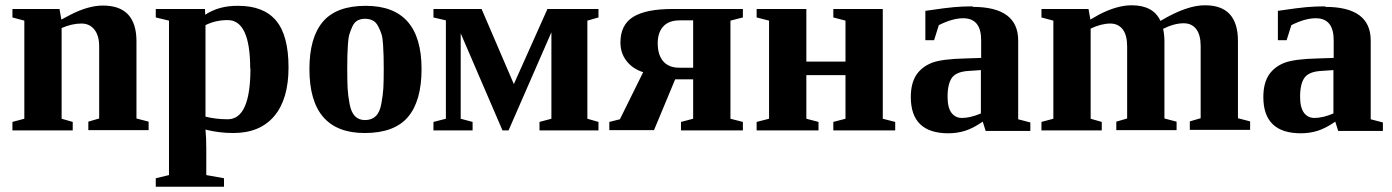

<svg xmlns="http://www.w3.org/2000/svg" viewBox="-20 -493 5264 726"><path d="M212 -419 246 -437Q314 -472 369 -472Q496 -472 496 -337V-45L542 -33V-1H314V-33L355 -45V-318Q355 -358 337 -381Q319 -404 288 -404Q252 -404 213 -387V-44L255 -32V0H27V-32L72 -44V-415L27 -427V-459H205Z M756 -436H754Q807 -472 881 -471Q977 -471 1024 -415Q1071 -359 1071 -238Q1071 -118 1017 -54Q963 10 862 10Q808 10 757 -3Q760 28 760 69V169L827 181V213H569V181L619 169V-415L569 -427V-459H755ZM927 -234H926Q926 -417 841 -417Q795 -417 757 -398V-52Q796 -42 841 -42Q927 -42 927 -234Z M1363 -471Q1574 -471 1574 -232Q1574 -111 1522.5 -50.5Q1471 10 1359 10Q1150 10 1150 -232Q1150 -351 1201 -411Q1252 -471 1363 -471ZM1431 -232Q1431 -264 1430.5 -280.5Q1430 -297 1428.5 -323.5Q1427 -350 1422.5 -364Q1418 -378 1410 -393.5Q1402 -409 1389.5 -415.5Q1377 -422 1360 -422Q1344 -422 1332 -415.5Q1320 -409 1313 -394Q1306 -379 1301.5 -364.5Q1297 -350 1295.5 -324.5Q1294 -299 1293.5 -281.5Q1293 -264 1293 -232Q1293 -185 1294.5 -158Q1296 -131 1302 -99.5Q1308 -68 1322.5 -53.5Q1337 -39 1360 -39Q1385 -39 1400.5 -53.5Q1416 -68 1422 -101Q1428 -134 1429.5 -159Q1431 -184 1431 -232Z M1903 0H1880L1722 -367V-44L1767 -32V0H1619V-32L1666 -44V-416L1619 -427V-459H1801L1923 -175L2050 -459H2243V-427L2201 -415V-44L2243 -32V0H2020V-32L2065 -44V-371Z M2601 -44V-193H2533L2453 -1H2284V-32L2324 -42L2412 -220Q2371 -233 2348 -264Q2326 -293 2326 -332Q2326 -399 2374 -429Q2422 -459 2523 -459H2789V-427L2742 -415V-44L2789 -32V0H2555V-32ZM2601 -416H2550Q2509 -416 2488 -393Q2467 -370 2467 -330Q2467 -285 2488 -261Q2509 -237 2548 -237H2601Z M3177 -209H3029V-44L3075 -32V0H2841V-32L2888 -44V-415L2841 -427V-459H3029V-415V-260H3177V-415L3131 -427V-459H3318V-415V-44L3365 -32V0H3131V-32L3177 -44Z M3658 -469V-467Q3830 -467 3830 -340V-42L3876 -30V2H3707L3696 -33Q3658 -7 3628 2Q3598 11 3566 11Q3424 11 3424 -126Q3424 -178 3445 -210Q3466 -241 3505 -256Q3543 -270 3630 -272L3690 -274V-341Q3690 -424 3622 -424Q3582 -424 3530 -398L3512 -341H3479V-452Q3561 -464 3587 -466Q3621 -469 3658 -469ZM3689 -228 3646 -225Q3599 -223 3581 -201Q3563 -178 3563 -127Q3563 -86 3578 -66Q3593 -47 3617 -47Q3649 -47 3689 -64Z M4103 -419 4136 -438Q4204 -473 4259 -473Q4341 -473 4368 -414Q4469 -474 4537 -473Q4661 -473 4661 -338V-46L4707 -34V-2H4479V-34L4520 -46V-319Q4520 -360 4504 -382Q4487 -405 4456 -405Q4420 -405 4378 -384Q4383 -361 4383 -337V-45L4429 -33V-1H4201V-33L4242 -45V-318Q4242 -359 4226 -381Q4209 -404 4178 -404Q4145 -404 4104 -385V-44L4146 -32V0H3918V-32L3963 -44V-415L3918 -427V-459H4096Z M4991 -469V-467Q5163 -467 5163 -340V-42L5209 -30V2H5040L5029 -33Q4991 -7 4961 2Q4931 11 4899 11Q4757 11 4757 -126Q4757 -178 4778 -210Q4799 -241 4838 -256Q4876 -270 4963 -272L5023 -274V-341Q5023 -424 4955 -424Q4915 -424 4863 -398L4845 -341H4812V-452Q4894 -464 4920 -466Q4954 -469 4991 -469ZM5022 -228 4979 -225Q4932 -223 4914 -201Q4896 -178 4896 -127Q4896 -86 4911 -66Q4926 -47 4950 -47Q4982 -47 5022 -64Z"/></svg>

Font: Libra Serif Modern
Style: Bold
Weight: 700
Designer: Stefan Peev, Context Ltd
Foundry: Ascender Corporation
Version: Version 1.000